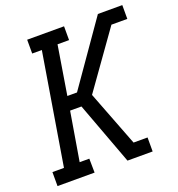

<svg xmlns="http://www.w3.org/2000/svg" viewBox="-133 -844 884 954"><g transform="rotate(-20 309.5 -367.5)"><path d="M205 0H9V-74H70L167 -662H116V-735H311V-662H250L208 -404H259L490 -735H619V-662H535L325 -367L438 -74H512V0H379L256 -331H196L153 -74H204Z"/></g></svg>

Font: Iosevka HT Extended
Style: Italic
Weight: 400
Width: 7
Italic angle: -9°
Monospace: yes
Designer: Belleve Invis
Foundry: Belleve Invis
Version: Version 32.3.0; ttfautohint (v1.8.4)